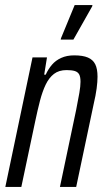

<svg xmlns="http://www.w3.org/2000/svg" viewBox="-20 -736 416 756"><path d="M1 0 108 -510H165L154 -442H160Q170 -464 184.5 -481Q199 -498 221 -508Q243 -518 272 -518Q306 -518 326 -509.5Q346 -501 355 -483Q364 -465 364 -434Q364 -414 360.5 -387.5Q357 -361 349 -327L280 0H216L280 -304Q288 -344 292.5 -370.5Q297 -397 297 -414Q297 -434 291.5 -443.5Q286 -453 274 -456.5Q262 -460 242 -460Q212 -460 192.5 -445Q173 -430 160 -403Q147 -376 137.5 -339.5Q128 -303 119 -260L64 0ZM219 -580 220 -585 274 -716H344L343 -711L269 -580Z"/></svg>

Font: Saira ExtraCondensed
Style: Italic
Weight: 400
Width: 2
Italic angle: -12°
Designer: Hector Gatti with collaboration of the Omnibus-Type team
Foundry: Omnibus-Type
Version: Version 1.101